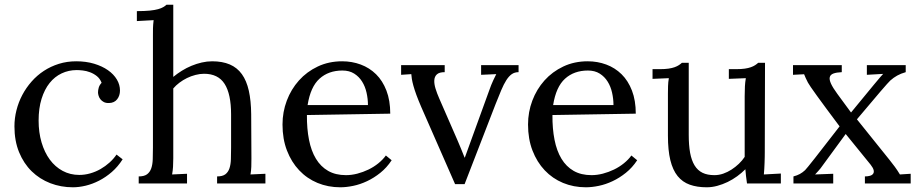

<svg xmlns="http://www.w3.org/2000/svg" viewBox="-20 -775 3877 811"><path d="M409.2 -425.3Q402.3 -442.9 389.2 -453.4Q376 -463.9 360.6 -469.7Q345.2 -475.6 329.8 -477.3Q314.5 -479 304.2 -479Q270 -479 240.5 -465.1Q210.9 -451.2 189.5 -424.3Q168 -397.5 155.5 -357.4Q143.1 -317.4 143.1 -265.6Q143.1 -215.8 155.5 -173.6Q168 -131.3 190.4 -100.8Q212.9 -70.3 244.6 -53.2Q276.4 -36.1 314.9 -36.1Q338.4 -36.1 361.3 -42.7Q384.3 -49.3 404.8 -61Q425.3 -72.8 442.6 -88.4Q460 -104 472.2 -122.1L498 -102.1Q478 -70.8 452.4 -48.6Q426.8 -26.4 398.7 -12Q370.6 2.4 342 9.3Q313.5 16.1 288.1 16.1Q237.3 16.1 192.4 -1.2Q147.5 -18.6 113.8 -51.5Q80.1 -84.5 60.5 -132.3Q41 -180.2 41 -241.2Q41 -275.9 49.6 -309.6Q58.1 -343.3 74.2 -373.8Q90.3 -404.3 113.3 -430.4Q136.2 -456.5 165.3 -475.6Q194.3 -494.6 228.8 -505.4Q263.2 -516.1 301.8 -516.1Q343.3 -516.1 377.4 -505.9Q411.6 -495.6 436 -478.5Q460.4 -461.4 473.6 -439.2Q486.8 -417 486.8 -392.6Q486.8 -371.1 474.9 -355.7Q462.9 -340.3 440.4 -339.8Q427.2 -339.4 418.5 -344Q409.7 -348.6 404.3 -355.5Q398.9 -362.3 396.5 -370.4Q394 -378.4 394 -384.8Q394 -394.5 397.2 -405.3Q400.4 -416 409.2 -425.3Z M626 -625Q626 -640.6 626.2 -655.3Q626.5 -669.9 628.9 -689.9L558.1 -686V-728Q590.8 -728 612.5 -730.2Q634.3 -732.4 647.9 -736.3Q661.6 -740.2 669.4 -744.9Q677.2 -749.5 683.1 -754.9H711.9V-450.2Q728.5 -463.9 748 -476.1Q767.6 -488.3 788.8 -497.1Q810.1 -505.9 832.3 -511Q854.5 -516.1 876 -516.1Q919.4 -516.1 950.7 -502.7Q981.9 -489.3 1001.7 -461.7Q1021.5 -434.1 1031 -391.8Q1040.5 -349.6 1041 -292.5L1042 -106Q1042 -85.9 1041.5 -70.6Q1041 -55.2 1038.1 -38.1L1101.1 -41V0H897V-29.8Q919.9 -29.8 931.9 -38.8Q943.8 -47.9 949.2 -64Q954.6 -80.1 955.3 -102.5Q956.1 -125 956.1 -151.9V-291.5Q956.1 -377.9 928.7 -420.7Q901.4 -463.4 841.8 -463.4Q824.7 -463.4 805.7 -458.5Q786.6 -453.6 769.8 -445.3Q752.9 -437 738 -425.8Q723.1 -414.6 711.9 -401.4V-106Q711.9 -85.9 710.9 -70.6Q710 -55.2 707 -38.1L770 -41V0H565.9V-29.8Q588.9 -29.8 601.1 -38.8Q613.3 -47.9 618.9 -64Q624.5 -80.1 625.2 -102.5Q626 -125 626 -151.9Z M1426.3 -477.1Q1367.7 -477.1 1329.6 -442.6Q1291.5 -408.2 1279.3 -331.1H1534.2Q1534.2 -357.4 1528.3 -383.5Q1522.5 -409.7 1509.5 -430.4Q1496.6 -451.2 1476.1 -464.1Q1455.6 -477.1 1426.3 -477.1ZM1628.4 -294.9 1276.4 -289.1Q1275.9 -231.4 1285.2 -184.6Q1294.4 -137.7 1314.5 -104.5Q1334.5 -71.3 1366 -53.2Q1397.5 -35.2 1441.4 -35.2Q1464.8 -35.2 1489.3 -41.5Q1513.7 -47.9 1536.4 -58.8Q1559.1 -69.8 1578.1 -85.2Q1597.2 -100.6 1609.9 -118.2L1634.3 -98.1Q1613.8 -66.9 1586.7 -45.2Q1559.6 -23.4 1530.5 -9.8Q1501.5 3.9 1472.2 10Q1442.9 16.1 1417.5 16.1Q1365.7 16.1 1321 -2.4Q1276.4 -21 1243.7 -55.7Q1210.9 -90.3 1192.1 -139.2Q1173.3 -188 1173.3 -249Q1173.3 -301.8 1191.4 -349.9Q1209.5 -397.9 1242.7 -435.1Q1275.9 -472.2 1322.3 -494.1Q1368.7 -516.1 1425.3 -516.1Q1466.8 -516.1 1503.7 -502.4Q1540.5 -488.8 1568.4 -461.4Q1596.2 -434.1 1612.3 -392.3Q1628.4 -350.6 1628.4 -294.9Z M1942.4 2.9H1902.3L1759.3 -323.2Q1747.1 -351.6 1739 -373.5Q1731 -395.5 1726.3 -412.4Q1721.7 -429.2 1719.7 -441.2Q1717.8 -453.1 1717.3 -461.9L1674.3 -459V-500H1858.4V-470.2Q1835.4 -470.2 1825.4 -460.9Q1815.4 -451.7 1814.5 -436.3Q1813.5 -420.9 1819.6 -400.9Q1825.7 -380.9 1835.4 -358.9L1912.1 -183.1Q1919.9 -166 1927.2 -147.2Q1934.6 -128.4 1942.4 -109.4H1943.4Q1948.7 -124 1954.8 -140.6Q1960.9 -157.2 1966.8 -173.8L2046.4 -393.1Q2054.7 -417 2063.2 -435.1Q2071.8 -453.1 2076.2 -461.9L2012.2 -459V-500H2170.4V-470.2Q2153.8 -470.2 2141.6 -461.7Q2129.4 -453.1 2118.7 -436.3Q2107.9 -419.4 2097.2 -394Q2086.4 -368.7 2073.2 -335Z M2463.4 -477.1Q2404.8 -477.1 2366.7 -442.6Q2328.6 -408.2 2316.4 -331.1H2571.3Q2571.3 -357.4 2565.4 -383.5Q2559.6 -409.7 2546.6 -430.4Q2533.7 -451.2 2513.2 -464.1Q2492.7 -477.1 2463.4 -477.1ZM2665.5 -294.9 2313.5 -289.1Q2313 -231.4 2322.3 -184.6Q2331.5 -137.7 2351.6 -104.5Q2371.6 -71.3 2403.1 -53.2Q2434.6 -35.2 2478.5 -35.2Q2502 -35.2 2526.4 -41.5Q2550.8 -47.9 2573.5 -58.8Q2596.2 -69.8 2615.2 -85.2Q2634.3 -100.6 2647 -118.2L2671.4 -98.1Q2650.9 -66.9 2623.8 -45.2Q2596.7 -23.4 2567.6 -9.8Q2538.6 3.9 2509.3 10Q2480 16.1 2454.6 16.1Q2402.8 16.1 2358.2 -2.4Q2313.5 -21 2280.8 -55.7Q2248 -90.3 2229.2 -139.2Q2210.4 -188 2210.4 -249Q2210.4 -301.8 2228.5 -349.9Q2246.6 -397.9 2279.8 -435.1Q2313 -472.2 2359.4 -494.1Q2405.8 -516.1 2462.4 -516.1Q2503.9 -516.1 2540.8 -502.4Q2577.6 -488.8 2605.5 -461.4Q2633.3 -434.1 2649.4 -392.3Q2665.5 -350.6 2665.5 -294.9Z M3125.5 -368.7Q3125.5 -393.1 3126.5 -410.4Q3127.4 -427.7 3130.4 -444.8L3058.6 -441.9V-482.9H3089.4Q3110.8 -482.9 3126 -485.1Q3141.1 -487.3 3151.9 -491.2Q3162.6 -495.1 3169.7 -499.8Q3176.8 -504.4 3182.6 -509.8H3211.4L3210.4 -131.8Q3210.4 -124 3210.2 -112.1Q3210 -100.1 3209.5 -87.2Q3209 -74.2 3208.3 -61.3Q3207.5 -48.3 3206.5 -38.1L3278.3 -42V0H3135.3Q3132.8 -17.1 3131.1 -31.5Q3129.4 -45.9 3128.4 -60.1Q3112.8 -44.4 3093.8 -30.5Q3074.7 -16.6 3053.5 -6.3Q3032.2 3.9 3009.8 10Q2987.3 16.1 2965.3 16.1Q2924.3 16.1 2893.6 5.1Q2862.8 -5.9 2842.3 -31.2Q2821.8 -56.6 2811.5 -98.4Q2801.3 -140.1 2801.3 -202.1V-379.9Q2801.3 -395.5 2801.8 -411.6Q2802.2 -427.7 2805.2 -444.8L2736.3 -441.9V-482.9H2767.6Q2788.6 -482.9 2803.7 -485.1Q2818.8 -487.3 2829.6 -491.2Q2840.3 -495.1 2847.4 -499.8Q2854.5 -504.4 2860.4 -509.8H2889.2V-205.1Q2889.2 -161.6 2895 -129.6Q2900.9 -97.7 2913.8 -76.4Q2926.8 -55.2 2947.3 -45.2Q2967.8 -35.2 2997.6 -35.2Q3016.6 -35.2 3034.9 -41.5Q3053.2 -47.9 3069.8 -58.6Q3086.4 -69.3 3100.8 -83Q3115.2 -96.7 3125.5 -112.3V-153.8Z M3329.6 -500H3535.6V-470.2Q3513.2 -469.2 3500.2 -464.4Q3487.3 -459.5 3484.9 -449Q3482.4 -438.5 3490.2 -421.4Q3498 -404.3 3516.6 -378.9L3574.7 -299.8Q3699.7 -452.6 3710.4 -462.9L3641.6 -459V-500H3805.7V-470.2Q3785.2 -464.4 3769.8 -455.8Q3754.4 -447.3 3740.5 -434.8Q3726.6 -422.4 3599.6 -271L3737.3 -99.6Q3749 -85 3759.5 -70.8Q3770 -56.6 3781.2 -38.1L3826.7 -41V0H3633.3V-29.8Q3645.5 -29.8 3654.8 -32.5Q3664.1 -35.2 3668.2 -41.3Q3672.4 -47.4 3670.2 -56.6Q3668 -65.9 3657.7 -79.1L3552.2 -209Q3450.2 -69.3 3445.6 -63.5Q3440.9 -57.6 3435.5 -51.8Q3430.2 -45.9 3422.9 -38.1L3499.5 -41V0H3331.5V-29.8Q3346.7 -33.7 3358.4 -40Q3370.1 -46.4 3380.6 -56.2Q3391.1 -65.9 3526.4 -241.2Q3403.3 -405.3 3392.6 -426.3Q3381.8 -447.3 3376.5 -461.4L3329.6 -459Z"/></svg>

Font: Parastoo FD
Style: FD
Weight: 400
Foundry: Saber Rastikerdar (saber.rastikerdar@gmail.com)
Version: Version 2.0.1